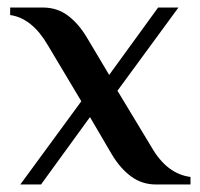

<svg xmlns="http://www.w3.org/2000/svg" viewBox="-20 -490 530 510"><path d="M34 0 196 -221 107 -370Q65 -442 7 -450V-470H94Q132 -470 160.5 -448.5Q189 -427 211 -390L270 -291L400 -470H454L292 -249L382 -100Q423 -28 486 -20V0H394Q357 0 328 -21.5Q299 -43 277 -80L219 -179L89 0Z"/></svg>

Font: El Messiri Medium
Style: Regular
Weight: 500
Designer: Mohamed Gaber
Foundry: Kief Type Foundry
Version: Version 2.020; ttfautohint (v1.8.3)